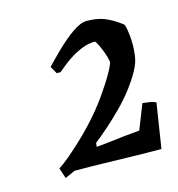

<svg xmlns="http://www.w3.org/2000/svg" viewBox="-71 -775 492 530"><g transform="rotate(-15 175.0 -510.0)"><path d="M54 -308 44 -338Q58 -347 74 -360.5Q90 -374 108.5 -391Q127 -408 146 -428Q180 -464 204 -498Q228 -532 241.5 -556Q255 -580 255 -587Q253 -600 247.5 -614.5Q242 -629 236.5 -640Q231 -651 229 -651Q212 -651 194.5 -644.5Q177 -638 161 -628Q145 -618 133.5 -608.5Q122 -599 116 -594H105L93 -615Q109 -632 132 -654.5Q155 -677 179.5 -694.5Q204 -712 222 -712Q253 -712 275 -702.5Q297 -693 319 -676Q323 -674 326.5 -645Q330 -616 326 -586Q324 -566 311.5 -543.5Q299 -521 281 -497.5Q263 -474 241.5 -452.5Q220 -431 198.5 -412Q177 -393 160 -380L159 -369Q183 -371 202.5 -373.5Q222 -376 241.5 -378Q261 -380 284 -382L312 -453Q322 -452 332 -450.5Q342 -449 350 -445L330 -317Q289 -317 247.5 -318Q206 -319 165 -320Q124 -321 83 -321Z"/></g></svg>

Font: Labrada
Style: Italic
Weight: 400
Italic angle: -7°
Designer: Mercedes Jáuregui
Foundry: Omnibus-Type Team
Version: Version 1.000